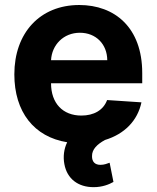

<svg xmlns="http://www.w3.org/2000/svg" viewBox="-20 -573 638 782"><path d="M361.2 189.3C397.4 189.3 424.7 177.9 442.1 168L426.5 89.8C416.9 93 405.2 98.4 389.2 98.4C366.5 98.4 354.4 85.6 354.8 62.9C354.4 35.2 375.4 14.9 407.3 -2.8C487.6 -27 540.5 -82 556.1 -156.2L416.2 -165.5C400.9 -123.9 361.9 -102.3 311.4 -102.3C235.8 -102.3 187.9 -152.3 187.9 -233.7V-234H559.3V-275.6C559.3 -460.9 447.1 -552.6 302.9 -552.6C142.4 -552.6 38.4 -438.6 38.4 -270.2C38.4 -117.2 118.6 -15.3 253.6 6.4C240.1 34.1 236.5 65.7 242.2 95.5C253.2 155.5 298.3 189.3 361.2 189.3ZM187.9 -327.8C191.1 -389.9 238.3 -439.6 305.4 -439.6C371.1 -439.6 416.5 -392.8 416.9 -327.8Z"/></svg>

Font: Karasuma Gothic
Style: Bold
Weight: 700
Designer: Rasmus Andersson / Ryoko Nishizuka
Foundry: Genbu
Version: Version 1.00